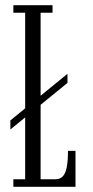

<svg xmlns="http://www.w3.org/2000/svg" viewBox="-20 -720 360 740"><path d="M20 -221V-256L240 -435.5V-400.5ZM31.5 0V-29H77V-671H31.5V-700H182.5V-671H136.5V-29H192.5Q210.5 -29 221.2 -39.5Q232 -50 237 -74Q242 -98 242 -138.5H271V0Z"/></svg>

Font: Imbue 24pt Light
Style: Regular
Weight: 300
Designer: Tyler Finck
Foundry: Etcetera Type Company
Version: Version 1.102